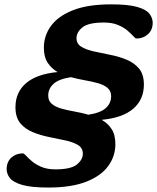

<svg xmlns="http://www.w3.org/2000/svg" viewBox="-20 -739 722 882"><path d="M510 -76.5Q510 -22 477.5 23.2Q445 68.5 376.8 95.5Q308.5 122.5 202 122.5Q122.5 122.5 81.2 110.2Q40 98 25.2 78.8Q10.5 59.5 10.5 37.5Q11 3.5 32.8 -15.5Q54.5 -34.5 85.5 -34.5Q90 -34.5 100 -23.5Q110 -12.5 127 2Q144 16.5 170.5 27.8Q197 39 234.5 39Q305.5 39 333 16.8Q360.5 -5.5 360.5 -33Q360.5 -59.5 338 -73Q315.5 -86.5 280.2 -94Q245 -101.5 205.5 -109.5Q166 -117.5 130.8 -131.8Q95.5 -146 73.2 -173Q51 -200 51 -246.5Q51 -315.5 100 -357.2Q149 -399 244.5 -408Q217 -424 199.2 -450.5Q181.5 -477 181.5 -520Q181.5 -575 214.2 -620Q247 -665 315.2 -692Q383.5 -719 490 -719Q569.5 -719 610.8 -707Q652 -695 666.8 -675.5Q681.5 -656 681.5 -634Q681 -600.5 659.2 -581.2Q637.5 -562 606.5 -562Q602 -562 592 -573.2Q582 -584.5 565 -599Q548 -613.5 521.5 -624.5Q495 -635.5 457.5 -635.5Q386.5 -635.5 359 -613.5Q331.5 -591.5 331.5 -563.5Q331.5 -537.5 354 -524Q376.5 -510.5 411.5 -502.8Q446.5 -495 486.2 -487.2Q526 -479.5 561.2 -465Q596.5 -450.5 618.8 -423.8Q641 -397 641 -350.5Q641 -281.5 592 -239.5Q543 -197.5 447 -188.5Q475 -173 492.5 -146.5Q510 -120 510 -76.5ZM490.5 -296.5Q490.5 -321.5 474 -335.2Q457.5 -349 430.2 -356.8Q403 -364.5 370.2 -370.2Q337.5 -376 305.5 -384.5Q249 -375.5 225.2 -353.2Q201.5 -331 201.5 -300Q201.5 -275.5 218 -261.8Q234.5 -248 261.8 -240.2Q289 -232.5 321.8 -226.8Q354.5 -221 386.5 -212Q443 -221 466.8 -243.2Q490.5 -265.5 490.5 -296.5Z"/></svg>

Font: Newsreader Caption SemiBold
Style: Italic
Weight: 600
Italic angle: -17°
Designer: Hugues Gentile
Foundry: Production Type
Version: Version 1.001